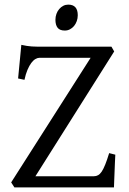

<svg xmlns="http://www.w3.org/2000/svg" viewBox="-20 -819 563 839"><path d="M483.9 -143.1Q482.9 -127.4 482.2 -108.4Q481.4 -89.4 480.7 -70.1Q480 -50.8 479.2 -32.5Q478.5 -14.2 478 0H43L28.8 -22L376 -566.4H151.9Q144 -566.4 134.8 -561Q125.5 -555.7 116.7 -543.9Q107.9 -532.2 100.1 -513.9Q92.3 -495.6 86.9 -470.2L59.1 -476.1L73.2 -623Q86.4 -620.1 97.4 -618.4Q108.4 -616.7 118.9 -616Q129.4 -615.2 140.6 -615.2H466.8L479 -594.2L134.8 -48.8H390.1Q400.4 -48.8 408.7 -53.5Q417 -58.1 424.6 -69.3Q432.1 -80.6 439.9 -100.1Q447.8 -119.6 457 -149.9ZM319.8 -752.4Q319.8 -738.8 315.4 -726.6Q311 -714.4 303.5 -705.3Q295.9 -696.3 285.6 -690.9Q275.4 -685.5 263.2 -685.5Q241.2 -685.5 231.7 -697.8Q222.2 -710 222.2 -732.4Q222.2 -746.1 226.6 -758.3Q231 -770.5 238.8 -779.5Q246.6 -788.6 256.6 -793.7Q266.6 -798.8 278.3 -798.8Q319.8 -798.8 319.8 -752.4Z"/></svg>

Font: Gentium Plus APac
Style: Regular
Weight: 400
Designer: J. Victor Gaultney, Annie Olsen, Iska Routamaa, Becca Hirsbrunner
Foundry: SIL International
Version: Version 5.000